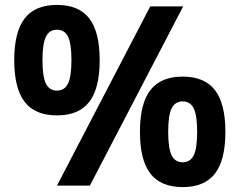

<svg xmlns="http://www.w3.org/2000/svg" viewBox="-20 -756 977 782"><path d="M592 -730H726L346 0H212ZM212 -736Q301 -736 343.5 -681Q386 -626 386 -511Q386 -396 343.5 -341Q301 -286 212 -286Q123 -286 80.5 -341Q38 -396 38 -511Q38 -626 80.5 -681Q123 -736 212 -736ZM212 -387Q243 -387 257 -415.5Q271 -444 271 -511Q271 -578 257 -606.5Q243 -635 212 -635Q181 -635 167 -606.5Q153 -578 153 -511Q153 -444 167 -415.5Q181 -387 212 -387ZM724 -444Q813 -444 855.5 -389Q898 -334 898 -219Q898 -104 855.5 -49Q813 6 724 6Q635 6 592.5 -49Q550 -104 550 -219Q550 -334 592.5 -389Q635 -444 724 -444ZM724 -95Q755 -95 769 -123.5Q783 -152 783 -219Q783 -286 769 -314.5Q755 -343 724 -343Q693 -343 679 -314.5Q665 -286 665 -219Q665 -152 679 -123.5Q693 -95 724 -95Z"/></svg>

Font: Enso
Style: Bold
Weight: 700
Designer: Coji Morishita
Foundry: UNDERFOREST DESIGN
Version: Version 1.000